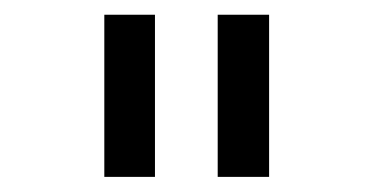

<svg xmlns="http://www.w3.org/2000/svg" viewBox="-20 -726 494 254"><path d="M185 -492H118V-706.5H185ZM336 -492H268V-706.5H336Z"/></svg>

Font: Acari Sans
Style: Regular
Weight: 400
Designer: Alfredo Marco Pradil and Stefan Peev (font) & Cristiano Sobral (main changes)
Foundry: Alfredo Marco Pradil and Stefan Peev (font) & Cristiano Sobral (main changes)
Version: Version 1.063; ttfautohint (v1.8.3)